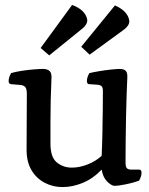

<svg xmlns="http://www.w3.org/2000/svg" viewBox="-20 -825 605 780"><path d="M234 -65Q195 -65 161.5 -82.5Q128 -100 108 -133.5Q88 -167 88 -216L89 -444Q89 -464 82.5 -471.5Q76 -479 61 -480L25 -483Q15 -484 15 -496Q15 -510 25 -528Q41 -533 66.5 -537Q92 -541 117 -543Q142 -545 154 -545Q173 -545 182 -536Q191 -527 189 -504Q187 -464 186 -418Q185 -372 185 -331V-241Q185 -186 211 -165Q237 -144 272 -144Q303 -144 336 -157Q369 -170 393 -192Q395 -234 396 -283.5Q397 -333 397.5 -379Q398 -425 398 -456Q398 -470 392.5 -475Q387 -480 374 -481L343 -483Q333 -483 333 -496Q333 -510 343 -528Q360 -532 384 -536Q408 -540 431.5 -542.5Q455 -545 467 -545Q484 -545 491.5 -536.5Q499 -528 497 -504Q496 -484 494.5 -442.5Q493 -401 492 -349.5Q491 -298 490.5 -249Q490 -200 490 -165Q490 -147 495.5 -141.5Q501 -136 513 -136H545Q555 -136 555 -123Q555 -109 545 -91Q523 -83 492.5 -76.5Q462 -70 443 -70Q429 -73 413.5 -89.5Q398 -106 393 -136Q359 -100 317 -82.5Q275 -65 234 -65ZM480 -702 344 -603 310 -635 447 -803Q499 -780 505 -742Q508 -722 480 -702ZM311 -706 180 -600 145 -630 273 -805Q326 -785 334 -747Q338 -727 311 -706Z"/></svg>

Font: Gowun Batang
Style: Bold
Weight: 700
Designer: Yanghee Ryu
Foundry: Yanghee Ryu
Version: Version 2.000